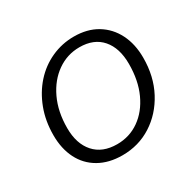

<svg xmlns="http://www.w3.org/2000/svg" viewBox="-125 -680 848 830"><g transform="rotate(-30 299.0 -265.0)"><path d="M263 10Q196 10 147 -18Q98 -46 72.5 -96.5Q47 -147 47 -214Q47 -285 69.5 -344.5Q92 -404 131.5 -448Q171 -492 224 -516Q277 -540 336 -540Q403 -540 451 -511Q499 -482 525 -430.5Q551 -379 551 -311Q551 -218 512.5 -145.5Q474 -73 409 -31.5Q344 10 263 10ZM267 -43Q329 -43 378 -77.5Q427 -112 455.5 -174Q484 -236 484 -319Q484 -398 445 -443Q406 -488 334 -488Q273 -488 223 -453Q173 -418 143.5 -355.5Q114 -293 114 -211Q114 -133 154 -88Q194 -43 267 -43Z"/></g></svg>

Font: Libre Franklin Thin Light
Style: Italic
Weight: 300
Italic angle: -8°
Version: Version 3.000